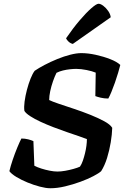

<svg xmlns="http://www.w3.org/2000/svg" viewBox="-20 -1003 667 1023"><path d="M248 0Q225 0 192.5 -8.5Q160 -17 127 -30.5Q94 -44 67.5 -60Q41 -76 30 -91Q36 -117 47.5 -151Q59 -185 72 -216.5Q85 -248 94 -265Q113 -265 130.5 -260.5Q148 -256 158 -251L163 -120Q178 -112 200 -105Q222 -98 245 -93.5Q268 -89 286 -89Q305 -89 327.5 -93Q350 -97 371.5 -103Q393 -109 406 -115Q415 -128 421.5 -147Q428 -166 433 -186.5Q438 -207 440.5 -226.5Q443 -246 443 -262Q428 -268 400 -277.5Q372 -287 337 -299Q302 -311 265.5 -325Q229 -339 196.5 -354Q164 -369 141 -384Q118 -399 110 -412Q107 -432 111 -462Q115 -492 123.5 -524.5Q132 -557 143 -584.5Q154 -612 165 -626Q187 -641 218.5 -657.5Q250 -674 285.5 -688.5Q321 -703 354.5 -711.5Q388 -720 413 -720Q449 -720 490 -711Q531 -702 567 -688Q603 -674 621 -657Q617 -641 609.5 -615.5Q602 -590 592.5 -563Q583 -536 573.5 -513Q564 -490 557 -478Q535 -478 516.5 -482.5Q498 -487 488 -491L490 -616Q471 -624 441 -630Q411 -636 386 -636Q372 -636 353 -634Q334 -632 315.5 -627.5Q297 -623 281 -615Q271 -595 262 -569Q253 -543 247.5 -517Q242 -491 242 -470Q258 -462 293.5 -450Q329 -438 373 -423.5Q417 -409 459.5 -392Q502 -375 534.5 -357.5Q567 -340 578 -322Q577 -287 570 -244.5Q563 -202 550.5 -161.5Q538 -121 519 -91Q507 -80 477.5 -64.5Q448 -49 408.5 -34.5Q369 -20 327 -10Q285 0 248 0ZM368 -769Q355 -772 345 -781.5Q335 -791 332 -799Q369 -853 404.5 -894.5Q440 -936 467 -959.5Q494 -983 505 -983Q516 -983 530.5 -972Q545 -961 556.5 -944.5Q568 -928 570 -911Z"/></svg>

Font: Texturina Medium 12pt
Style: Bold Italic
Weight: 700
Italic angle: -11°
Version: Version 1.002